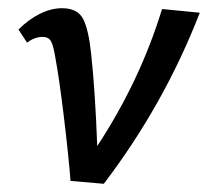

<svg xmlns="http://www.w3.org/2000/svg" viewBox="-20 -445 507 468"><path d="M467 -414Q380 -190 233 3L152 -4Q146 -76 135 -166Q124 -256 115 -304Q110 -335 104 -345Q98 -355 84 -355Q64 -355 46 -341L25 -373Q50 -398 77.5 -411.5Q105 -425 131 -425Q169 -425 182.5 -399Q196 -373 202 -315Q212 -224 217 -89Q321 -247 375 -423Z"/></svg>

Font: Ysabeau Semibold
Style: Italic
Weight: 600
Italic angle: -12°
Designer: Christian Thalmann (Catharsis Fonts)
Version: Version 0.003